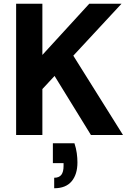

<svg xmlns="http://www.w3.org/2000/svg" viewBox="-20 -720 696 1024"><path d="M66 0V-700H206V-427L456 -700H628L371 -423L636 0H465L271 -315L206 -245V0ZM269 284V228Q295 228 307 212.5Q319 197 319 165V150H262V44H377Q386 71 389.5 97Q393 123 393 146Q393 210 362 247Q331 284 269 284Z"/></svg>

Font: DM Sans 24pt ExtraBold
Style: Regular
Weight: 800
Designer: Colophon Foundry, Jonny Pinhorn
Foundry: Colophon Foundry
Version: Version 4.004;gftools[0.9.30]